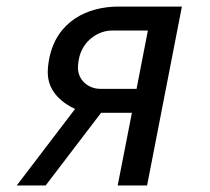

<svg xmlns="http://www.w3.org/2000/svg" viewBox="-20 -567 642 587"><path d="M31.2 0H119.6L289.1 -222.2H383.3L339.8 0H429.7L536.1 -546.9H342.3C247.1 -546.9 153.8 -502 130.9 -389.6C127.4 -372.6 126 -356.4 126 -345.7C126 -282.7 176.8 -249 209.5 -233.9ZM286.1 -295.4C251 -295.4 218.3 -321.3 218.3 -360.4C218.3 -367.2 219.2 -375.5 220.7 -384.3C231.9 -445.8 284.2 -473.6 321.3 -473.6H432.1L397.5 -295.4Z"/></svg>

Font: Hack
Style: Oblique
Weight: 400
Italic angle: -12°
Monospace: yes
Designer: Christopher Simpkins
Foundry: Christopher Simpkins
Version: Version 2.010